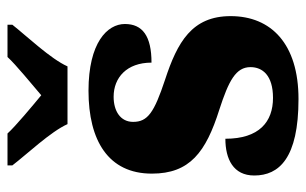

<svg xmlns="http://www.w3.org/2000/svg" viewBox="-172 -634 816 512"><g transform="rotate(-90 236.0 -378.0)"><path d="M161 -606H315C335 -651 396 -715 426 -753V-766H340C320 -744 266 -700 238 -676C209 -700 156 -744 136 -766H51V-753C80 -715 141 -651 161 -606ZM228 10C375 10 449 -63 449 -171C449 -274 380 -313 279 -346C192 -375 167 -392 167 -431C167 -465 196 -483 234 -483C285 -483 325 -448 325 -382C396 -382 428 -406 428 -453C428 -500 378 -550 250 -550C117 -550 29 -497 29 -381C29 -280 86 -237 200 -201C277 -176 313 -157 313 -118C313 -86 291 -58 231 -58C167 -58 122 -95 122 -185C68 -185 24 -164 24 -108C24 -42 70 10 228 10Z"/></g></svg>

Font: Noto Serif Tamil SemiCondensed Black
Style: Italic
Weight: 900
Width: 4
Italic angle: -12°
Designer: Indian Type Foundry, Tom Grace, and the Monotype Design Team
Foundry: Monotype Imaging Inc.
Version: Version 2.003